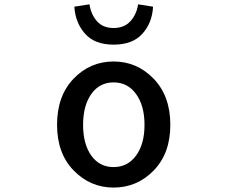

<svg xmlns="http://www.w3.org/2000/svg" viewBox="-20 -846 1040 879"><path d="M500 12.7Q393.6 12.7 317.4 -65.4Q241.2 -143.6 241.2 -274.4Q241.2 -407.2 316.9 -485.8Q392.6 -564.5 500 -564.5Q607.4 -564.5 683.6 -485.4Q759.8 -406.2 759.8 -274.4Q759.8 -143.6 683.6 -65.4Q607.4 12.7 500 12.7ZM397.9 -133.8Q435.5 -81.1 500 -81.1Q564.5 -81.1 603 -133.8Q641.6 -186.5 641.6 -274.4Q641.6 -362.3 603 -415.5Q564.5 -468.8 500 -468.8Q435.5 -468.8 397.9 -415.5Q360.4 -362.3 360.4 -274.4Q360.4 -186.5 397.9 -133.8ZM500 -641.6Q414.1 -641.6 369.6 -691.4Q325.2 -741.2 320.3 -815.4L389.6 -826.2Q396.5 -780.3 423.8 -749Q451.2 -717.8 500 -717.8Q548.8 -717.8 577.1 -749Q605.5 -780.3 612.3 -826.2L680.7 -815.4Q676.8 -741.2 631.8 -691.4Q586.9 -641.6 500 -641.6Z"/></svg>

Font: Gen Shin Gothic Monospace Medium
Style: Regular
Weight: 500
Designer: [Source Han Sans]
Ryoko NISHIZUKA  (kana & ideographs); Paul D. Hunt (Latin, Greek & Cyrillic); Wenlong ZHANG  (bopomofo
Version: Version 1.002.20150607